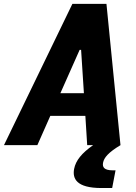

<svg xmlns="http://www.w3.org/2000/svg" viewBox="-64 -750 704 992"><path d="M558.5 0 486 -730H310L-43.5 0H129L196 -151.5H377L386.5 0H417C358 41.5 327.5 79 319 122.5C309.5 172.5 330.5 221.5 460.5 221.5H515.5L533 130H518.5C474 130 464 113.5 468.5 90.5C473.5 64.5 496 37.5 558.5 0ZM248 -268.5 347.5 -492.5H355L369.5 -268.5Z"/></svg>

Font: Monaspace Neon ExtraBold
Style: Italic
Weight: 800
Italic angle: -11°
Designer: Riley Cran & the Lettermatic Team
Foundry: Lettermatic
Version: Version 1.200 (Monaspace Neon)